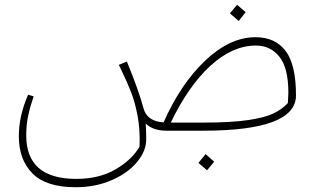

<svg xmlns="http://www.w3.org/2000/svg" viewBox="-20 -548 1330 805"><path d="M981 -460 944 -492 974 -528 1010 -497ZM1221 -148Q1221 0 831 0H679Q621 0 591 -30Q593 2 593 37Q593 85 554.5 131.5Q516 178 448 207.5Q380 237 297 237Q174 237 116.5 179.5Q59 122 59 23Q59 -63 98 -151L121 -144Q106 -100 98 -62Q90 -24 90 20Q90 202 300 202Q396 202 464.5 162Q533 122 565 67Q568 -3 557 -61.5Q546 -120 529.5 -162Q513 -204 487 -258L478 -276L512 -290Q562 -168 582 -93Q597 -39 666 -35Q737 -196 840.5 -294Q944 -392 1051 -392Q1134 -392 1177.5 -334.5Q1221 -277 1221 -148ZM1189 -159Q1189 -263 1151.5 -310Q1114 -357 1053 -357Q955 -357 862.5 -272.5Q770 -188 696 -34H831Q949 -34 1020 -44.5Q1091 -55 1127 -72.5Q1163 -90 1187 -116Q1189 -146 1189 -159ZM842 98 878 130 848 166 812 135Z"/></svg>

Font: FiraGO UltraLight
Style: Italic
Weight: 200
Italic angle: -8°
Designer: bBox Type GmbH
Foundry: bBox Type GmbH
Version: Version 1.001